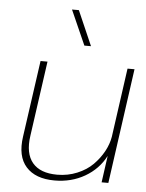

<svg xmlns="http://www.w3.org/2000/svg" viewBox="-53 -777 634 831"><g transform="rotate(5 264.0 -362.0)"><path d="M214.8 9.8Q131.8 9.8 91.1 -35.9Q50.3 -81.5 63 -168L109.9 -500H140.1L94.2 -173.8Q83 -96.7 116.7 -56.4Q150.4 -16.1 224.1 -16.1Q270.5 -16.1 311 -33Q351.6 -49.8 378.7 -77.1Q405.8 -104.5 423.1 -136.2Q440.4 -168 445.8 -200.2L487.8 -500H518.1L448.2 0H418.9L435.1 -116.2Q404.8 -57.6 346.4 -23.9Q288.1 9.8 214.8 9.8ZM226.1 -733.9H255.9L321.8 -583H293Z"/></g></svg>

Font: Human Sans ExtraLight
Style: Italic
Weight: 200
Italic angle: -8°
Designer: Tim Radville
Foundry: Continuum
Version: Version 1.000;FEAKit 1.0